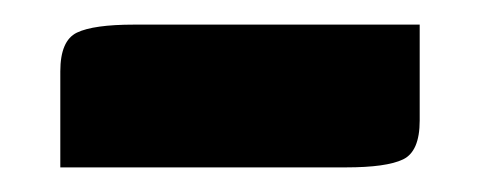

<svg xmlns="http://www.w3.org/2000/svg" viewBox="-20 -353 390 156"><path d="M89 -333H321V-255Q321 -230 307.5 -223.5Q294 -217 261 -217H29V-295Q29 -320 42.5 -326.5Q56 -333 89 -333Z"/></svg>

Font: Changa SemiBold
Style: Regular
Weight: 600
Designer: Eduardo Rodriguez Tunni
Foundry: Eduardo Rodriguez Tunni
Version: Version 2.002; ttfautohint (v1.5) -l 8 -r 50 -G 150 -x 14 -H